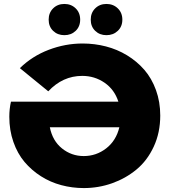

<svg xmlns="http://www.w3.org/2000/svg" viewBox="-20 -933 859 967"><path d="M401.9 14.2Q343.8 14.2 288.8 -0.5Q233.9 -15.1 186.5 -45.2Q139.2 -75.2 103.5 -117.4Q67.9 -159.7 47.4 -218.3Q26.9 -276.9 26.9 -345.2Q26.9 -384.3 35.2 -420.9H576.2Q556.6 -481.9 506.6 -516.4Q456.5 -550.8 394 -550.8Q295.9 -550.8 223.1 -473.1L80.1 -589.8Q142.1 -650.4 225.3 -682.1Q308.6 -713.9 396 -713.9Q456.5 -713.9 513.4 -699.2Q570.3 -684.6 620.1 -654.3Q669.9 -624 707 -581.3Q744.1 -538.6 765.6 -479.2Q787.1 -419.9 787.1 -351.1Q787.1 -265.1 754.4 -194.6Q721.7 -124 667.2 -79.1Q612.8 -34.2 544.4 -10Q476.1 14.2 401.9 14.2ZM581.1 -292H231Q244.6 -223.6 292.5 -185.3Q340.3 -147 401.9 -147Q464.8 -147 514.9 -185.8Q564.9 -224.6 581.1 -292ZM573.2 -777.6Q550.3 -755.9 516.1 -755.9Q481.9 -755.9 459.5 -777.6Q437 -799.3 437 -834Q437 -868.7 459.5 -890.9Q481.9 -913.1 516.1 -913.1Q550.3 -913.1 573.2 -890.9Q596.2 -868.7 596.2 -834Q596.2 -799.3 573.2 -777.6ZM361.1 -777.6Q338.4 -755.9 304.2 -755.9Q270 -755.9 247.6 -777.6Q225.1 -799.3 225.1 -834Q225.1 -868.7 247.6 -890.9Q270 -913.1 304.2 -913.1Q338.4 -913.1 361.1 -890.9Q383.8 -868.7 383.8 -834Q383.8 -799.3 361.1 -777.6Z"/></svg>

Font: Montserrat ExtraBold
Style: Regular
Weight: 800
Designer: Julieta Ulanovsky
Foundry: Julieta Ulanovsky
Version: Version 9.000